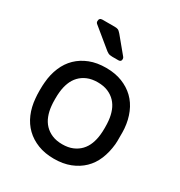

<svg xmlns="http://www.w3.org/2000/svg" viewBox="-175 -857 927 988"><g transform="rotate(30 288.5 -362.5)"><path d="M49 0ZM288 -530Q342 -530 384 -513.5Q426 -497 456 -468Q486 -439 503.5 -397.5Q521 -356 525 -307Q526 -298 526 -285.5Q526 -273 526 -259.5Q526 -246 526 -233.5Q526 -221 525 -213Q520 -163 503 -122Q486 -81 456 -52Q426 -23 384 -6.5Q342 10 288 10Q234 10 192 -6.5Q150 -23 120 -52Q90 -81 72.5 -122Q55 -163 51 -213Q50 -221 49.5 -233.5Q49 -246 49 -259.5Q49 -273 49.5 -285.5Q50 -298 51 -307Q55 -356 72.5 -397.5Q90 -439 120 -468Q150 -497 192 -513.5Q234 -530 288 -530ZM434 -218Q436 -235 436 -259.5Q436 -284 434 -302Q431 -332 421 -358Q411 -384 393 -403Q375 -422 349 -433Q323 -444 288 -444Q253 -444 227 -433Q201 -422 183 -403Q165 -384 155 -358Q145 -332 142 -302Q140 -284 140 -259.5Q140 -235 142 -218Q145 -188 155 -162Q165 -136 183 -117Q201 -98 227 -87Q253 -76 288 -76Q323 -76 349 -87Q375 -98 393 -117Q411 -136 421 -162Q431 -188 434 -218ZM334 -624Q339 -619 339 -611Q339 -595 323 -595H286Q270 -595 261 -600Q252 -605 244 -612L133 -703Q128 -708 128 -715Q128 -735 147 -735H221Q232 -735 239.5 -732Q247 -729 258 -716Z"/></g></svg>

Font: Rubik
Style: Regular
Weight: 400
Designer: Hubert & Fischer
Foundry: Hubert & Fischer
Version: Version 1.002; ttfautohint (v1.6)